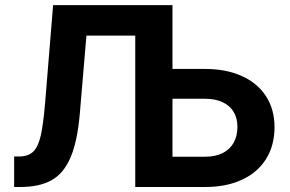

<svg xmlns="http://www.w3.org/2000/svg" viewBox="-20 -748 1158 768"><path d="M1078.1 -239.3Q1078.1 -166.5 1044.4 -112.3Q1010.7 -58.1 948 -29.1Q885.3 0 800.3 0H521V-727.5H669.9V-121.1H800.3Q840.8 -121.1 869.9 -135.3Q898.9 -149.4 914.3 -176.5Q929.7 -203.6 929.7 -240.7Q929.7 -275.9 914.3 -301Q898.9 -326.2 869.6 -339.6Q840.3 -353 800.3 -353H617.7V-472.2H800.3Q884.8 -472.2 947.5 -443.8Q1010.3 -415.5 1044.2 -362.8Q1078.1 -310.1 1078.1 -239.3ZM36.6 -122.1H56.2Q92.8 -122.1 112.8 -141.4Q132.8 -160.6 143.1 -205.8Q153.3 -251 160.6 -338.4L192.4 -727.5H535.6V-605.5H325.7L299.3 -293.9Q289.6 -181.2 261.7 -117.2Q233.9 -53.2 185.3 -26.6Q136.7 0 60.1 0H36.6Z"/></svg>

Font: Inter RS Variable
Style: Regular
Weight: 400
Designer: Rasmus Andersson (customised by Maria Ramos and Noel Pretorius)
Foundry: rsms
Version: Version 3.001;Glyphs 3.2.3 (3260)